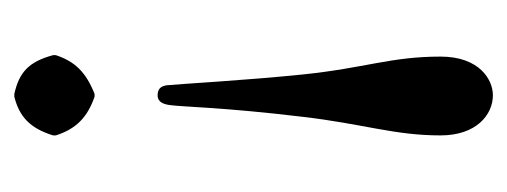

<svg xmlns="http://www.w3.org/2000/svg" viewBox="-240 -458 708 268"><g transform="rotate(90 114.0 -324.0)"><path d="M113 -658C91 -658 59 -639 59 -585C59 -515 75 -480 84 -392C92 -314 97 -224 99 -203C100 -197 102 -190 113 -190C123 -190 126 -199 127 -210C129 -224 130 -284 143 -392C153 -478 169 -520 169 -585C169 -635 140 -658 113 -658ZM57 -44C66 -11 80 3 111 10H115C143 3 159 -12 169 -44V-48C160 -76 144 -92 115 -102H111C81 -90 66 -75 57 -48Z"/></g></svg>

Font: Libertinus Sans
Style: Regular
Weight: 400
Designer: Philipp H. Poll, Khaled Hosny
Foundry: Caleb Maclennan
Version: Version 7.050;RELEASE